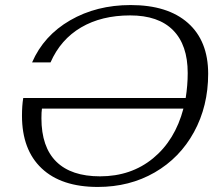

<svg xmlns="http://www.w3.org/2000/svg" viewBox="-20 -730 872 760"><path d="M804 -438Q804 -310 748 -207.5Q692 -105 592.5 -47.5Q493 10 367 10Q223 10 145 -63.5Q67 -137 67 -272Q67 -312 72 -342H715Q723 -392 723 -441Q723 -552 665 -610.5Q607 -669 495 -669Q382 -669 301 -621.5Q220 -574 180 -483H107Q153 -589 257.5 -649.5Q362 -710 497 -710Q644 -710 724 -639Q804 -568 804 -438ZM706 -300H146Q144 -287 144 -262Q144 -148 203 -90Q262 -32 376 -32Q499 -32 586 -103.5Q673 -175 706 -300Z"/></svg>

Font: Fahkwang Light
Style: Italic
Weight: 300
Italic angle: -10°
Version: Version 1.000; ttfautohint (v1.6)